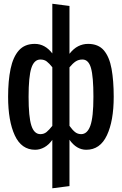

<svg xmlns="http://www.w3.org/2000/svg" viewBox="-20 -792 655 1033"><path d="M261.5 -771.8 353.8 -760V-502.6Q375.9 -530.8 400.8 -543.3Q425.6 -555.9 453.8 -555.9Q509.2 -555.9 539 -520.8Q568.7 -485.6 580.3 -421.5Q591.8 -357.4 591.8 -271.3Q591.8 -141.5 555.1 -63.8Q518.5 13.8 444.1 13.8Q391.8 13.8 353.8 -40V209.2L261.5 221V-39.5Q242.6 -12.8 218.5 0.5Q194.4 13.8 169.2 13.8Q95.4 13.8 59.5 -63.8Q23.6 -141.5 23.6 -271.3Q23.6 -357.4 36.9 -421.5Q50.3 -485.6 81.5 -520.8Q112.8 -555.9 167.2 -555.9Q222.1 -555.9 261.5 -504.6ZM197.4 -471.8Q163.6 -471.8 148.7 -425.9Q133.8 -380 133.8 -271.3Q133.8 -163.1 148.7 -116.7Q163.6 -70.3 197.4 -70.3Q216.4 -70.3 230.3 -81.5Q244.1 -92.8 261.5 -114.9V-430.3Q245.1 -450.8 231.5 -461.3Q217.9 -471.8 197.4 -471.8ZM423.6 -471.8Q402.6 -471.8 386.9 -461.3Q371.3 -450.8 353.8 -429.7V-114.9Q369.7 -92.8 383.8 -81.5Q397.9 -70.3 416.9 -70.3Q449.7 -70.3 466.2 -115.9Q482.6 -161.5 482.6 -271.3Q482.6 -380 469.5 -425.9Q456.4 -471.8 423.6 -471.8Z"/></svg>

Font: Fira Code Medium
Style: Regular
Weight: 500
Designer: Carrois Corporate, Edenspiekermann AG, Nikita Prokopov
Foundry: Carrois Corporate, Edenspiekermann AG, Nikita Prokopov
Version: Version 6.002